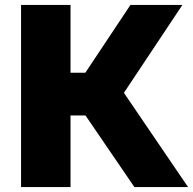

<svg xmlns="http://www.w3.org/2000/svg" viewBox="-20 -760 784 780"><path d="M526 0 268.5 -377 510 -740H721L464.5 -354.5L469 -404L744 0ZM65.5 0V-740H266.5V0ZM239 -291V-464.5H348V-291Z"/></svg>

Font: Encode Sans SemiExpanded ExtraBold
Style: Regular
Weight: 800
Width: 6
Designer: Multiple Designers
Foundry: Impallari Type
Version: Version 3.002